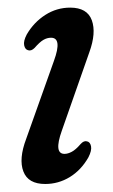

<svg xmlns="http://www.w3.org/2000/svg" viewBox="-20 -462 288 491"><path d="M145 -68.5Q153.5 -68.5 163.5 -73.8Q173.5 -79 186 -93.5Q194.5 -103 202.5 -100.5Q210.5 -99 212.8 -88Q215 -77 206 -59.5Q187.5 -27 158.5 -9.2Q129.5 8.5 95.5 8.5Q52 8.5 39.8 -23.5Q27.5 -55.5 47 -107L118 -306.5Q139.5 -365.5 110.5 -365.5Q100.5 -365.5 91 -360Q81.5 -354.5 68.5 -339.5Q60 -331 52 -333.5Q44 -335.5 41.8 -346.2Q39.5 -357 48.5 -374Q66.5 -405 95.8 -423.8Q125 -442.5 159.5 -442.5Q203 -442.5 214.8 -410.2Q226.5 -378 208.5 -328.5L138 -127.5Q117 -68.5 145 -68.5Z"/></svg>

Font: Fraunces 144pt SuperSoft
Style: Italic
Weight: 400
Italic angle: -16°
Version: Version 1.000;[b76b70a41]